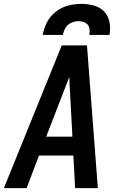

<svg xmlns="http://www.w3.org/2000/svg" viewBox="-30 -969 626 989"><path d="M-10 0H107L171 -168H348L357 0H474L418 -735H288ZM208 -265 295 -490Q303 -511 311 -531.5Q319 -552 327 -573Q327 -552 328.5 -531.5Q330 -511 331 -490L343 -265ZM190 -789H294Q297 -808 307.5 -825.5Q318 -843 336.5 -851.5Q355 -860 374 -860Q393 -860 409 -852Q425 -844 429.5 -826Q434 -808 430 -789H534Q540 -822 534 -854.5Q528 -887 506.5 -909.5Q485 -932 453.5 -940.5Q422 -949 389 -949Q355 -949 321.5 -940.5Q288 -932 258.5 -909.5Q229 -887 212.5 -855Q196 -823 190 -789Z"/></svg>

Font: Iosevka Sparkle Semibold
Style: Italic
Weight: 600
Italic angle: -9°
Designer: Belleve Invis
Foundry: Belleve Invis
Version: Version 4.5.0; ttfautohint (v1.8.3)